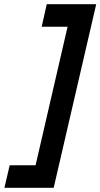

<svg xmlns="http://www.w3.org/2000/svg" viewBox="-20 -769 477 912"><path d="M202 -749H437L235 123H1L26 16H149L301 -642H178Z"/></svg>

Font: Panefresco 750wt
Style: Italic
Weight: 750
Foundry: Campivisivi & Chank Co
Version: Version 1.000